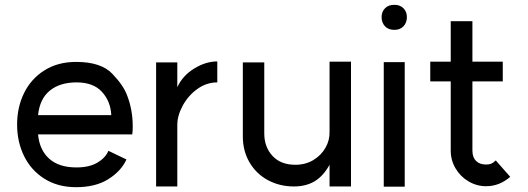

<svg xmlns="http://www.w3.org/2000/svg" viewBox="-20 -771 2190 797"><path d="M298 -429Q229 -429 187 -395Q145 -361 138 -293H442Q439 -351 403 -390Q367 -429 298 -429ZM296 -514Q399 -514 446 -465Q493 -416 508 -374Q531 -315 531 -245Q531 -226 529 -213H138Q144 -148 184.5 -112Q225 -76 297 -76Q351 -76 384.5 -96Q418 -116 430 -145L505 -109Q483 -61 430 -27.5Q377 6 296 6Q220 6 164.5 -29Q109 -64 80 -123Q51 -182 51 -254Q51 -326 80 -385Q109 -444 164.5 -479Q220 -514 296 -514Z M882 -516V-429Q837 -429 799 -401.5Q761 -374 738.5 -332.5Q716 -291 716 -252V3H628V-512H716V-409Q738 -457 786 -486.5Q834 -516 882 -516Z M1206 -87Q1248 -87 1280.5 -106.5Q1313 -126 1331 -157.5Q1349 -189 1348 -224V-515H1437V3H1348V-87Q1322 -40 1286 -18.5Q1250 3 1200 3Q1141 3 1092.5 -23Q1044 -49 1016 -96.5Q988 -144 988 -205V-512H1077V-217Q1077 -161 1111 -124Q1145 -87 1206 -87Z M1660 -513V4H1573V-513ZM1617 -751Q1641 -751 1655 -736.5Q1669 -722 1669 -700Q1669 -677 1655 -662Q1641 -647 1617 -647Q1592 -647 1578 -662Q1564 -677 1564 -700Q1564 -722 1578 -736.5Q1592 -751 1617 -751Z M1998 2Q1959 2 1925 -18Q1891 -38 1871 -72Q1851 -106 1851 -146V-433H1766V-515H1851V-683H1941V-515H2067V-433H1941V-146Q1941 -118 1956 -103Q1971 -88 1998 -88Q2011 -88 2019 -91.5Q2027 -95 2038 -105L2098 -37Q2053 2 1998 2Z"/></svg>

Font: SUIT Medium
Style: Regular
Weight: 500
Designer: Sunn Youn; Korean Glyphs from Source Han Sans (Sandoll Communications; Soo-young Jang, Joo-yeon Kang)
Foundry: Sunn
Version: Version 1.120